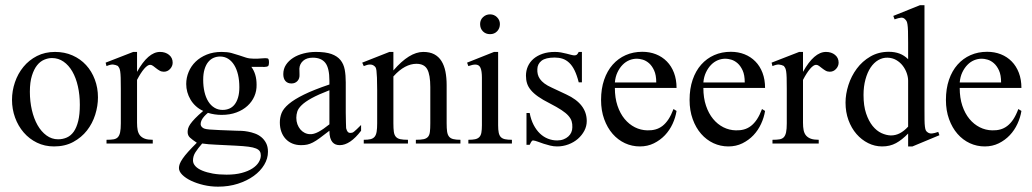

<svg xmlns="http://www.w3.org/2000/svg" viewBox="-20 -594 3947 734"><path d="M354.5 -221.7Q354.5 -189 344 -155.5Q333.5 -122.1 312.5 -95.2Q291.5 -68.4 260 -51.3Q228.5 -34.2 186.5 -34.2Q150.9 -34.2 121.3 -48.6Q91.8 -63 70.6 -87.6Q49.3 -112.3 37.6 -144.5Q25.9 -176.8 25.9 -212.4Q25.9 -246.6 37.1 -279.5Q48.3 -312.5 69.6 -338.4Q90.8 -364.3 121.3 -379.9Q151.9 -395.5 190.4 -395.5Q227.1 -395.5 257.3 -382.1Q287.6 -368.7 309.1 -345.2Q330.6 -321.8 342.5 -290Q354.5 -258.3 354.5 -221.7ZM285.2 -193.4Q285.2 -231.4 277.8 -263.9Q270.5 -296.4 256.6 -320.6Q242.7 -344.7 222.9 -358.4Q203.1 -372.1 178.7 -372.1Q164.1 -372.1 148.9 -365.7Q133.8 -359.4 121.8 -344.5Q109.9 -329.6 102.1 -304.9Q94.2 -280.3 94.2 -243.2Q94.2 -206.5 101.8 -173.6Q109.4 -140.6 123.5 -115.7Q137.7 -90.8 157.7 -76.2Q177.7 -61.5 202.1 -61.5Q220.2 -61.5 235.6 -68.4Q251 -75.2 262 -90.8Q272.9 -106.4 279.1 -131.6Q285.2 -156.7 285.2 -193.4Z M640.1 -354.5Q640.1 -341.3 630.4 -330.6Q620.6 -319.8 606.4 -319.8Q597.2 -319.8 590.1 -324Q583 -328.1 576.9 -333Q570.8 -337.9 565.2 -342Q559.6 -346.2 553.7 -346.2Q544.4 -346.2 531.2 -331.1Q518.1 -315.9 503.9 -288.6V-124.5Q503.9 -108.4 506.3 -96.2Q508.8 -84 515.6 -75.9Q522.5 -67.9 533.9 -63.7Q545.4 -59.6 564 -59.6V-45.4H387.2V-59.6Q403.3 -59.6 413.8 -61.3Q424.3 -63 430.4 -69.3Q436.5 -75.7 439.2 -88.1Q441.9 -100.6 441.9 -122.6V-254.4Q441.9 -281.2 441.4 -296.9Q440.9 -312.5 439.5 -321.3Q438 -330.1 435.8 -334.2Q433.6 -338.4 430.7 -341.8Q422.4 -346.2 412.6 -347.2Q402.8 -348.1 387.2 -341.3L383.8 -354.5L489.3 -395.5H503.9V-319.3Q546.4 -395.5 591.8 -395.5Q612.3 -395.5 626.2 -384.3Q640.1 -373 640.1 -354.5Z M1008.3 -355.5Q1008.3 -353.5 1007.8 -348.6Q1007.3 -343.8 1004.9 -341.3Q1001 -338.4 993.2 -338.4Q989.3 -337.4 984.4 -338.4H940.9Q950.7 -325.2 955.8 -308.3Q960.9 -291.5 960.9 -270Q961.4 -246.6 952.4 -225.8Q943.4 -205.1 926 -189.2Q908.7 -173.3 883.8 -164.1Q858.9 -154.8 827.1 -154.8Q800.3 -154.8 774.9 -162.6Q767.6 -156.7 761 -149.4Q754.4 -142.1 750.7 -134.5Q747.1 -127 747.1 -119.9Q747.1 -112.8 752.9 -107.4Q756.3 -104 762 -102.1Q767.6 -100.1 781.2 -98.9Q794.9 -97.7 819.6 -96.7Q844.2 -95.7 885.3 -94.2Q892.1 -94.2 903.6 -93.8Q915 -93.3 928.2 -90.8Q941.4 -88.4 954.8 -83.5Q968.3 -78.6 979.2 -69.6Q990.2 -60.5 997.3 -46.9Q1004.4 -33.2 1004.4 -13.7Q1004.4 12.2 990 36.1Q975.6 60.1 950 78.6Q924.3 97.2 889.4 108.4Q854.5 119.6 813.5 119.6Q785.2 119.6 758.3 113.3Q731.4 106.9 710.4 96.9Q689.5 86.9 676.8 74.2Q664.1 61.5 664.1 48.3Q664.1 41 667.2 32.5Q670.4 23.9 678.2 12.5Q686 1 699.2 -13.7Q712.4 -28.3 732.4 -48.3Q715.3 -59.6 706.3 -67.9Q697.3 -76.2 697.3 -89.4Q697.3 -95.7 699.2 -103Q701.2 -110.4 707.5 -119.6Q713.9 -128.9 725.6 -141.1Q737.3 -153.3 756.8 -169.9Q740.7 -177.2 728.5 -188.5Q716.3 -199.7 708.3 -213.4Q700.2 -227.1 696 -242.2Q691.9 -257.3 691.9 -272.9Q691.9 -296.9 701.2 -319.1Q710.4 -341.3 727.8 -358.2Q745.1 -375 770.3 -385.3Q795.4 -395.5 827.1 -395.5Q849.1 -395.5 864.7 -391.4Q880.4 -387.2 893.8 -382.6Q907.2 -377.9 920.4 -373.8Q933.6 -369.6 951.2 -369.6Q968.3 -369.6 977.5 -370.6Q986.8 -371.6 993.7 -371.6Q996.1 -371.6 998.5 -371.3Q1001 -371.1 1003.4 -370.6Q1008.3 -369.1 1008.3 -355.5ZM895 -260.7Q895 -287.1 889.9 -308.6Q884.8 -330.1 875.2 -345.5Q865.7 -360.8 852.1 -369.4Q838.4 -377.9 821.3 -377.9Q808.1 -377.9 796.4 -372.8Q784.7 -367.7 775.9 -356.9Q767.1 -346.2 762 -329.3Q756.8 -312.5 756.8 -289.1Q756.8 -263.7 761.7 -242.7Q766.6 -221.7 776.1 -206.3Q785.6 -190.9 799.6 -182.4Q813.5 -173.8 831.1 -173.8Q844.7 -173.8 856.4 -178.7Q868.2 -183.6 876.7 -194.3Q885.3 -205.1 890.1 -221.4Q895 -237.8 895 -260.7ZM977.1 0Q977.1 -9.3 973.1 -15.6Q969.2 -22 958.7 -26.4Q948.2 -30.8 929.7 -33.2Q911.1 -35.6 881.8 -37.1Q839.4 -39.6 807.4 -40.8Q775.4 -42 752.9 -45.4Q736.8 -26.9 727.3 -12.2Q717.8 2.4 717.8 19.5Q717.8 31.2 727.1 41.3Q736.3 51.3 753.4 58.3Q770.5 65.4 793.9 69.6Q817.4 73.7 846.2 73.7Q879.4 73.7 904.1 67.1Q928.7 60.5 944.8 50Q960.9 39.6 969 26.4Q977.1 13.2 977.1 0Z M1360.4 -94.2Q1318.4 -39.1 1278.8 -39.1Q1270.5 -39.1 1263.4 -41.7Q1256.3 -44.4 1251 -50.5Q1245.6 -56.6 1242.4 -67.4Q1239.3 -78.1 1239.3 -94.2Q1216.8 -76.7 1202.1 -65.9Q1187.5 -55.2 1176 -49.3Q1164.6 -43.5 1154.5 -41.3Q1144.5 -39.1 1130.9 -39.1Q1112.8 -39.1 1097.9 -45.2Q1083 -51.3 1072.3 -62.7Q1061.5 -74.2 1055.7 -90.1Q1049.8 -106 1049.8 -126Q1049.8 -145 1056.6 -162.1Q1063.5 -179.2 1084 -196.5Q1104.5 -213.9 1141.6 -232.2Q1178.7 -250.5 1239.3 -271V-285.2Q1239.3 -334 1223.6 -353.8Q1208 -373.5 1175.8 -373.5Q1152.3 -373.5 1138.9 -361.6Q1125.5 -349.6 1124.5 -332L1125 -309.6Q1126 -293.9 1117.2 -284.4Q1108.4 -274.9 1094.2 -274.9Q1079.6 -274.9 1071.3 -284.2Q1063 -293.5 1063 -310.5Q1063 -330.6 1073.2 -346.2Q1083.5 -361.8 1100.6 -372.8Q1117.7 -383.8 1140.4 -389.6Q1163.1 -395.5 1187.5 -395.5Q1224.6 -395.5 1247.1 -387.5Q1269.5 -379.4 1281.7 -364.3Q1293.9 -349.1 1297.9 -327.6Q1301.8 -306.2 1301.8 -279.3V-163.6Q1301.8 -139.6 1302.5 -124.5Q1303.2 -109.4 1303.2 -104Q1305.7 -94.2 1309.3 -90.1Q1313 -85.9 1319.8 -85.9Q1323.2 -85.9 1326.2 -86.7Q1329.1 -87.4 1333.3 -90.6Q1337.4 -93.8 1343.8 -99.9Q1350.1 -106 1360.4 -116.2ZM1239.3 -249Q1196.3 -232.4 1171.1 -218.5Q1146 -204.6 1133.1 -191.9Q1120.1 -179.2 1116.5 -167.5Q1112.8 -155.8 1112.8 -143.6Q1112.8 -130.4 1116.9 -119.1Q1121.1 -107.9 1127.9 -99.6Q1134.8 -91.3 1144.3 -86.4Q1153.8 -81.5 1164.6 -81.1Q1178.7 -80.1 1197.3 -89.8Q1215.8 -99.6 1239.3 -118.7Z M1569.8 -45.4V-59.6Q1588.9 -59.6 1599.9 -62Q1610.8 -64.5 1616.5 -71.3Q1622.1 -78.1 1623.5 -90.3Q1625 -102.5 1625 -122.6V-261.2Q1625 -307.6 1613.5 -328.9Q1602.1 -350.1 1571.8 -350.1Q1550.3 -350.1 1528.3 -338.4Q1506.3 -326.7 1483.9 -301.8V-122.6Q1483.9 -102.5 1485.6 -90.3Q1487.3 -78.1 1493.2 -71.3Q1499 -64.5 1510 -62Q1521 -59.6 1539.6 -59.6V-45.4H1370.6V-59.6Q1386.7 -59.6 1396.7 -62Q1406.7 -64.5 1412.4 -71.5Q1418 -78.6 1419.9 -90.8Q1421.9 -103 1421.9 -122.6V-249Q1421.9 -279.3 1421.1 -296.9Q1420.4 -314.5 1419.2 -323.7Q1418 -333 1415.8 -336.4Q1413.6 -339.8 1410.6 -341.8Q1397.9 -353 1370.6 -341.3L1364.7 -354.5L1468.8 -395.5H1483.9V-324.7Q1544.9 -395.5 1598.1 -395.5Q1623 -395.5 1640.1 -386.5Q1657.2 -377.4 1667.7 -360.6Q1678.2 -343.8 1682.9 -320.3Q1687.5 -296.9 1687.5 -268.6V-122.6Q1687.5 -103.5 1689.2 -91.3Q1690.9 -79.1 1696.5 -72Q1702.1 -64.9 1712.6 -62.3Q1723.1 -59.6 1740.2 -59.6V-45.4Z M1891.1 -502Q1891.1 -485.8 1880.6 -474.6Q1870.1 -463.4 1853.5 -463.4Q1836.9 -463.4 1826.2 -474.1Q1815.4 -484.9 1815.4 -502Q1815.4 -518.1 1826.7 -528.6Q1837.9 -539.1 1853.5 -539.1Q1869.1 -539.1 1880.1 -528.1Q1891.1 -517.1 1891.1 -502ZM1770.5 -45.4V-59.6Q1786.6 -59.6 1796.6 -61.8Q1806.6 -64 1812.5 -70.1Q1818.4 -76.2 1820.3 -87.2Q1822.3 -98.1 1822.3 -115.2V-297.4Q1822.3 -322.3 1816.9 -334.7Q1811.5 -347.2 1796.9 -347.2Q1787.1 -347.2 1770.5 -341.3L1765.6 -354.5L1868.7 -395.5H1884.3V-115.2Q1884.3 -98.1 1886.5 -87.2Q1888.7 -76.2 1894.5 -70.1Q1900.4 -64 1910.6 -61.8Q1920.9 -59.6 1937 -59.6V-45.4Z M2223.1 -131.3Q2223.1 -111.8 2213.9 -94.2Q2204.6 -76.7 2189.2 -63.2Q2173.8 -49.8 2153.1 -42Q2132.3 -34.2 2109.9 -34.2Q2096.2 -34.2 2083.3 -37.4Q2070.3 -40.5 2058.6 -44.4Q2046.9 -48.3 2036.6 -52.2Q2026.4 -56.2 2018.1 -57.1Q2013.7 -57.1 2010.5 -51.3Q2007.3 -45.4 2004.9 -40.5H1992.7V-162.1H2004.9Q2009.8 -136.2 2020 -116.5Q2030.3 -96.7 2044.2 -83.5Q2058.1 -70.3 2075 -63.7Q2091.8 -57.1 2109.9 -57.1Q2123.5 -57.1 2134.3 -61.3Q2145 -65.4 2152.6 -72.3Q2160.2 -79.1 2164.1 -88.1Q2168 -97.2 2168 -107.4Q2168.5 -120.1 2165.3 -130.6Q2162.1 -141.1 2152.8 -151.6Q2143.6 -162.1 2126.5 -173.3Q2109.4 -184.6 2082 -198.7Q2054.7 -212.4 2037.1 -224.9Q2019.5 -237.3 2009.3 -249.8Q1999 -262.2 1994.9 -275.4Q1990.7 -288.6 1990.7 -304.7Q1990.7 -323.7 1998 -340.3Q2005.4 -356.9 2019.5 -369.1Q2033.7 -381.3 2054.2 -388.4Q2074.7 -395.5 2101.6 -395.5Q2112.8 -395.5 2124.3 -393.6Q2135.7 -391.6 2145.8 -388.9Q2155.8 -386.2 2163.6 -384.3Q2171.4 -382.3 2175.8 -382.3Q2181.2 -382.3 2184.6 -384.5Q2188 -386.7 2192.4 -395.5H2204.6V-279.3H2192.4Q2185.5 -306.6 2176.5 -325Q2167.5 -343.3 2155.8 -354.2Q2144 -365.2 2130.4 -369.6Q2116.7 -374 2100.6 -374Q2065.9 -374 2050.3 -361.8Q2034.7 -349.6 2034.2 -329.6Q2033.7 -319.3 2035.9 -310.1Q2038.1 -300.8 2044.2 -292Q2050.3 -283.2 2061.3 -274.9Q2072.3 -266.6 2089.8 -258.8L2145 -232.9Q2223.1 -196.8 2223.1 -131.3Z M2566.4 -169.9Q2562.5 -145 2551.3 -120.6Q2540 -96.2 2522 -77.1Q2503.9 -58.1 2479.7 -46.1Q2455.6 -34.2 2426.3 -34.2Q2396 -34.2 2369.1 -46.6Q2342.3 -59.1 2322 -82.3Q2301.8 -105.5 2289.8 -138.4Q2277.8 -171.4 2277.8 -211.9Q2277.8 -254.9 2289.6 -289.1Q2301.3 -323.2 2322.3 -346.9Q2343.3 -370.6 2372.1 -383.3Q2400.9 -396 2435.5 -396Q2463.9 -396 2487.8 -386.5Q2511.7 -377 2529.3 -359.1Q2546.9 -341.3 2556.6 -315.7Q2566.4 -290 2566.4 -257.8H2330.6Q2330.6 -219.7 2340.6 -189.9Q2350.6 -160.2 2367.7 -139.4Q2384.8 -118.7 2407.2 -107.4Q2429.7 -96.2 2454.6 -95.7Q2471.2 -95.2 2485.6 -99.1Q2500 -103 2512.5 -112.5Q2524.9 -122.1 2535.4 -137.9Q2545.9 -153.8 2554.7 -177.2ZM2488.8 -278.8Q2488.8 -307.1 2480.7 -324.7Q2472.7 -342.3 2461.2 -352.3Q2449.7 -362.3 2437 -366Q2424.3 -369.6 2415 -369.6Q2399.9 -369.6 2385.7 -363.8Q2371.6 -357.9 2360.1 -346.2Q2348.6 -334.5 2340.6 -317.6Q2332.5 -300.8 2330.6 -278.8Z M2904.8 -169.9Q2900.9 -145 2889.6 -120.6Q2878.4 -96.2 2860.4 -77.1Q2842.3 -58.1 2818.1 -46.1Q2793.9 -34.2 2764.6 -34.2Q2734.4 -34.2 2707.5 -46.6Q2680.7 -59.1 2660.4 -82.3Q2640.1 -105.5 2628.2 -138.4Q2616.2 -171.4 2616.2 -211.9Q2616.2 -254.9 2627.9 -289.1Q2639.6 -323.2 2660.6 -346.9Q2681.6 -370.6 2710.4 -383.3Q2739.3 -396 2773.9 -396Q2802.2 -396 2826.2 -386.5Q2850.1 -377 2867.7 -359.1Q2885.3 -341.3 2895 -315.7Q2904.8 -290 2904.8 -257.8H2668.9Q2668.9 -219.7 2679 -189.9Q2689 -160.2 2706.1 -139.4Q2723.1 -118.7 2745.6 -107.4Q2768.1 -96.2 2793 -95.7Q2809.6 -95.2 2824 -99.1Q2838.4 -103 2850.8 -112.5Q2863.3 -122.1 2873.8 -137.9Q2884.3 -153.8 2893.1 -177.2ZM2827.1 -278.8Q2827.1 -307.1 2819.1 -324.7Q2811 -342.3 2799.6 -352.3Q2788.1 -362.3 2775.4 -366Q2762.7 -369.6 2753.4 -369.6Q2738.3 -369.6 2724.1 -363.8Q2710 -357.9 2698.5 -346.2Q2687 -334.5 2679 -317.6Q2670.9 -300.8 2668.9 -278.8Z M3186 -354.5Q3186 -341.3 3176.3 -330.6Q3166.5 -319.8 3152.3 -319.8Q3143.1 -319.8 3136 -324Q3128.9 -328.1 3122.8 -333Q3116.7 -337.9 3111.1 -342Q3105.5 -346.2 3099.6 -346.2Q3090.3 -346.2 3077.1 -331.1Q3064 -315.9 3049.8 -288.6V-124.5Q3049.8 -108.4 3052.2 -96.2Q3054.7 -84 3061.5 -75.9Q3068.4 -67.9 3079.8 -63.7Q3091.3 -59.6 3109.9 -59.6V-45.4H2933.1V-59.6Q2949.2 -59.6 2959.7 -61.3Q2970.2 -63 2976.3 -69.3Q2982.4 -75.7 2985.1 -88.1Q2987.8 -100.6 2987.8 -122.6V-254.4Q2987.8 -281.2 2987.3 -296.9Q2986.8 -312.5 2985.4 -321.3Q2983.9 -330.1 2981.7 -334.2Q2979.5 -338.4 2976.6 -341.8Q2968.3 -346.2 2958.5 -347.2Q2948.7 -348.1 2933.1 -341.3L2929.7 -354.5L3035.2 -395.5H3049.8V-319.3Q3092.3 -395.5 3137.7 -395.5Q3158.2 -395.5 3172.1 -384.3Q3186 -373 3186 -354.5Z M3468.3 -34.2H3451.7V-83.5Q3428.7 -59.6 3405.5 -46.9Q3382.3 -34.2 3352.5 -34.2Q3324.2 -34.2 3298.8 -46.9Q3273.4 -59.6 3254.2 -81.8Q3234.9 -104 3223.6 -134.8Q3212.4 -165.5 3212.4 -201.7Q3212.4 -234.4 3223.4 -268.8Q3234.4 -303.2 3255.4 -331.5Q3276.4 -359.9 3307.4 -377.9Q3338.4 -396 3377.9 -396Q3400.4 -396 3418.7 -389.2Q3437 -382.3 3451.7 -367.7V-430.7Q3451.7 -459 3451.2 -475.3Q3450.7 -491.7 3449.2 -500.7Q3447.8 -509.8 3445.6 -513.4Q3443.4 -517.1 3439.9 -520.5Q3433.6 -527.3 3424.3 -526.4Q3415 -525.4 3399.9 -520L3395 -533.2L3497.1 -574.2H3514.2V-180.2Q3514.2 -152.8 3514.4 -136.2Q3514.6 -119.6 3515.9 -109.9Q3517.1 -100.1 3519.3 -95.7Q3521.5 -91.3 3525.9 -88.4Q3532.7 -83 3542.5 -83.7Q3552.2 -84.5 3566.9 -89.8L3571.3 -77.1ZM3451.7 -285.6Q3451.7 -299.3 3446.3 -314.7Q3440.9 -330.1 3430.9 -343Q3420.9 -356 3406.2 -364.5Q3391.6 -373 3373 -373.5Q3354.5 -374 3337.6 -364.3Q3320.8 -354.5 3308.3 -335.9Q3295.9 -317.4 3288.6 -290.5Q3281.2 -263.7 3281.2 -231Q3281.2 -189.5 3291 -160.4Q3300.8 -131.3 3315.9 -112.5Q3331.1 -93.8 3349.6 -85.2Q3368.2 -76.7 3385.7 -76.2Q3403.8 -76.2 3419.9 -84.5Q3436 -92.8 3451.7 -109.9Z M3884.8 -169.9Q3880.9 -145 3869.6 -120.6Q3858.4 -96.2 3840.3 -77.1Q3822.3 -58.1 3798.1 -46.1Q3773.9 -34.2 3744.6 -34.2Q3714.4 -34.2 3687.5 -46.6Q3660.6 -59.1 3640.4 -82.3Q3620.1 -105.5 3608.2 -138.4Q3596.2 -171.4 3596.2 -211.9Q3596.2 -254.9 3607.9 -289.1Q3619.6 -323.2 3640.6 -346.9Q3661.6 -370.6 3690.4 -383.3Q3719.2 -396 3753.9 -396Q3782.2 -396 3806.2 -386.5Q3830.1 -377 3847.7 -359.1Q3865.2 -341.3 3875 -315.7Q3884.8 -290 3884.8 -257.8H3648.9Q3648.9 -219.7 3658.9 -189.9Q3668.9 -160.2 3686 -139.4Q3703.1 -118.7 3725.6 -107.4Q3748 -96.2 3772.9 -95.7Q3789.6 -95.2 3804 -99.1Q3818.4 -103 3830.8 -112.5Q3843.3 -122.1 3853.8 -137.9Q3864.3 -153.8 3873 -177.2ZM3807.1 -278.8Q3807.1 -307.1 3799.1 -324.7Q3791 -342.3 3779.5 -352.3Q3768.1 -362.3 3755.4 -366Q3742.7 -369.6 3733.4 -369.6Q3718.3 -369.6 3704.1 -363.8Q3689.9 -357.9 3678.5 -346.2Q3667 -334.5 3658.9 -317.6Q3650.9 -300.8 3648.9 -278.8Z"/></svg>

Font: Surma
Style: Regular
Weight: 400
Designer: Sue Lloyd-Williams
Foundry: Sylheti Translation And Research
Version: Version 3.000